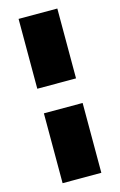

<svg xmlns="http://www.w3.org/2000/svg" viewBox="-126 -813 584 935"><g transform="rotate(-15 166.0 -346.0)"><path d="M68.4 -760.3V-408.2H263.7V-760.3ZM68.4 67.9H263.7V-284.2H68.4Z"/></g></svg>

Font: Wand UI Pro Black
Style: Regular
Weight: 900
Designer: Andreas Faust
Version: Version 1.003;FEAKit 1.0